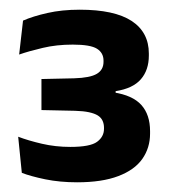

<svg xmlns="http://www.w3.org/2000/svg" viewBox="-20 -730 350 396"><path d="M139 -354Q103.5 -354 73.2 -360.2Q43 -366.5 25 -373.5L17.5 -448Q38.5 -440 66.5 -433.5Q94.5 -427 125 -427Q166 -427 180.2 -437.5Q194.5 -448 194.5 -464.5V-466.5Q194.5 -474.5 191.5 -481Q188.5 -487.5 181.8 -491.8Q175 -496 163.5 -498.5Q152 -501 134.5 -501.5L65.5 -503V-567L133 -568.5Q166 -569.5 179.8 -577.8Q193.5 -586 193.5 -602.5V-605Q193.5 -621 180 -629.5Q166.5 -638 130 -638Q96.5 -638 68 -631.2Q39.5 -624.5 19.5 -617.5L27.5 -687.5Q48 -696.5 77.8 -703.2Q107.5 -710 144.5 -710Q216 -710 251.5 -686.8Q287 -663.5 287 -619.5V-615.5Q287 -585.5 270.5 -566.5Q254 -547.5 218.5 -542V-532L214 -539.5Q253.5 -533.5 271.5 -513.5Q289.5 -493.5 289.5 -459.5V-454.5Q289.5 -425 273.5 -402.2Q257.5 -379.5 224 -366.8Q190.5 -354 139 -354Z"/></svg>

Font: Anek Bangla Medium SemiBold
Style: Regular
Weight: 600
Version: Version 1.003